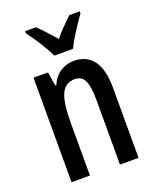

<svg xmlns="http://www.w3.org/2000/svg" viewBox="-142 -849 756 932"><g transform="rotate(-20 235.5 -383.0)"><path d="M275 -550Q340 -550 375 -503.5Q410 -457 410 -363V0H314V-341Q314 -403 299.5 -434Q285 -465 250 -465Q200 -465 179.5 -420.5Q159 -376 159 -275V0H64V-540H139L150 -469H156Q173 -509 205 -529.5Q237 -550 275 -550ZM196 -606Q181 -638 154.5 -680Q128 -722 103 -755V-766H158Q176 -750 199 -725Q222 -700 244 -674Q268 -704 287.5 -723Q307 -742 331 -766H385V-755Q370 -735 352.5 -708.5Q335 -682 318.5 -655Q302 -628 292 -606Z"/></g></svg>

Font: Noto Sans Tamil ExtraCondensed Medium
Style: Regular
Weight: 500
Width: 2
Designer: Jelle Bosma - Monotype Design Team
Foundry: Monotype Imaging Inc.
Version: Version 2.004; ttfautohint (v1.8.4.7-5d5b)